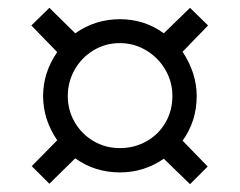

<svg xmlns="http://www.w3.org/2000/svg" viewBox="-20 -598 612 490"><path d="M126 -240 61 -174 106 -129 172 -194Q222 -158 286 -158Q348 -158 398 -193L465 -128L510 -173L446 -239Q482 -289 482 -353Q482 -411 446 -466L511 -533L465 -578L398 -513Q349 -549 286 -549Q223 -549 172 -513L106 -578L60 -533L126 -465Q90 -413 90 -353Q90 -293 126 -240ZM286 -488Q322 -488 353 -469.5Q384 -451 402 -420Q420 -389 420 -353Q420 -316 402.5 -285.5Q385 -255 354 -237.5Q323 -220 286 -220Q249 -220 218.5 -238Q188 -256 170.5 -286.5Q153 -317 153 -353Q153 -389 170.5 -420Q188 -451 218.5 -469.5Q249 -488 286 -488Z"/></svg>

Font: OpenSansMMV
Style: Regular
Weight: 400
Designer: Steve Matteson
Foundry: Ascender Corporation
Version: Version 4.000